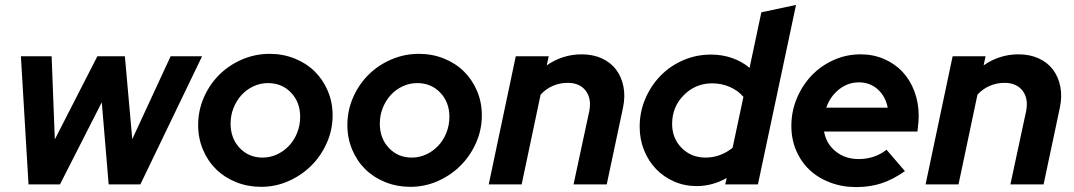

<svg xmlns="http://www.w3.org/2000/svg" viewBox="-20 -750 4369 781"><path d="M224 0H96L65 -521H190L203 -183L376 -521H488L518 -184L674 -521H802L551 0H422L394 -334Z M786 -241Q786 -300 809 -353Q832 -406 871.5 -445.5Q911 -485 964.5 -508Q1018 -531 1077 -531Q1131 -531 1178.5 -512Q1226 -493 1260 -459.5Q1294 -426 1313.5 -380Q1333 -334 1333 -281Q1333 -222 1309.5 -169Q1286 -116 1246.5 -76.5Q1207 -37 1154 -13.5Q1101 10 1042 10Q988 10 940.5 -9Q893 -28 859 -61.5Q825 -95 805.5 -141.5Q786 -188 786 -241ZM1048 -109Q1079 -109 1107 -122Q1135 -135 1156 -157.5Q1177 -180 1189 -210.5Q1201 -241 1201 -275Q1201 -334 1164 -373Q1127 -412 1070 -412Q1039 -412 1011 -399Q983 -386 962.5 -363.5Q942 -341 930 -311Q918 -281 918 -247Q918 -187 955 -148Q992 -109 1048 -109Z M1393 -241Q1393 -300 1416 -353Q1439 -406 1478.5 -445.5Q1518 -485 1571.5 -508Q1625 -531 1684 -531Q1738 -531 1785.5 -512Q1833 -493 1867 -459.5Q1901 -426 1920.5 -380Q1940 -334 1940 -281Q1940 -222 1916.5 -169Q1893 -116 1853.5 -76.5Q1814 -37 1761 -13.5Q1708 10 1649 10Q1595 10 1547.5 -9Q1500 -28 1466 -61.5Q1432 -95 1412.5 -141.5Q1393 -188 1393 -241ZM1655 -109Q1686 -109 1714 -122Q1742 -135 1763 -157.5Q1784 -180 1796 -210.5Q1808 -241 1808 -275Q1808 -334 1771 -373Q1734 -412 1677 -412Q1646 -412 1618 -399Q1590 -386 1569.5 -363.5Q1549 -341 1537 -311Q1525 -281 1525 -247Q1525 -187 1562 -148Q1599 -109 1655 -109Z M1968 0 2078 -521H2212L2204 -484Q2235 -506 2271 -517.5Q2307 -529 2346 -529Q2392 -529 2428 -512.5Q2464 -496 2486 -467Q2508 -438 2516 -398Q2524 -358 2514 -311L2448 0H2313L2377 -298Q2387 -349 2362.5 -381Q2338 -413 2289 -413Q2258 -413 2229.5 -401Q2201 -389 2179 -365L2102 0Z M2930 0 2936 -26Q2908 -10 2877 -1.5Q2846 7 2814 7Q2765 7 2722.5 -11.5Q2680 -30 2649 -62Q2618 -94 2600 -138.5Q2582 -183 2582 -234Q2582 -295 2605 -348.5Q2628 -402 2667 -442Q2706 -482 2759 -505Q2812 -528 2872 -528Q2918 -528 2958 -514Q2998 -500 3029 -474L3077 -700L3218 -730L3063 0ZM2714 -246Q2714 -187 2753 -148Q2792 -109 2850 -109Q2881 -109 2909 -119.5Q2937 -130 2960 -149L3004 -356Q2983 -381 2949.5 -396Q2916 -411 2877 -411Q2809 -411 2761.5 -363Q2714 -315 2714 -246Z M3661 -54Q3613 -20 3566 -4.5Q3519 11 3463 11Q3406 11 3357 -7.5Q3308 -26 3273 -59Q3238 -92 3218.5 -138Q3199 -184 3199 -238Q3199 -297 3221.5 -350.5Q3244 -404 3282 -443.5Q3320 -483 3371.5 -506Q3423 -529 3481 -529Q3532 -529 3576 -510Q3620 -491 3651 -458Q3682 -425 3699.5 -378.5Q3717 -332 3717 -278Q3717 -267 3716 -254.5Q3715 -242 3712 -215H3332Q3341 -165 3379.5 -134Q3418 -103 3473 -103Q3506 -103 3535 -113Q3564 -123 3586 -141ZM3474 -415Q3429 -415 3393 -386.5Q3357 -358 3341 -312H3591Q3582 -358 3550.5 -386.5Q3519 -415 3474 -415Z M3745 0 3855 -521H3989L3981 -484Q4012 -506 4048 -517.5Q4084 -529 4123 -529Q4169 -529 4205 -512.5Q4241 -496 4263 -467Q4285 -438 4293 -398Q4301 -358 4291 -311L4225 0H4090L4154 -298Q4164 -349 4139.5 -381Q4115 -413 4066 -413Q4035 -413 4006.5 -401Q3978 -389 3956 -365L3879 0Z"/></svg>

Font: Red Hat Display
Style: Bold Italic
Weight: 700
Italic angle: -12°
Designer: Pentagram / MCKL
Foundry: Pentagram / MCKL
Version: Version 1.003; Red Hat Display Bold Italic